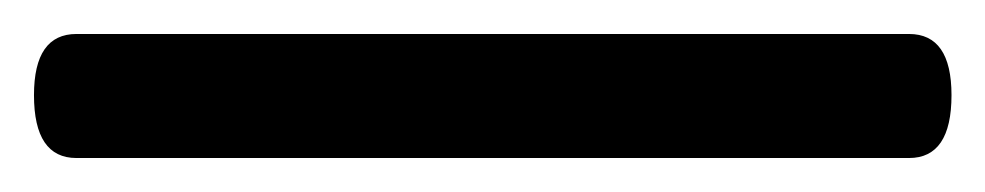

<svg xmlns="http://www.w3.org/2000/svg" viewBox="-40 75 580 113"><path d="M495 168H5Q-20 168 -20 131Q-20 95 5 95H495Q520 95 520 131Q520 168 495 168Z"/></svg>

Font: linja waso lili
Style: Bold
Weight: 400
Designer: Fontworks Inc.
Version: Version 1.000;August 6, 2022;FontCreator 14.0.0.2814 64-bit